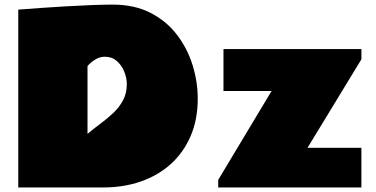

<svg xmlns="http://www.w3.org/2000/svg" viewBox="-20 -822 1648 842"><path d="M60.1 -779.8Q60.1 -779.8 89.4 -782Q118.7 -784.2 166 -787.6Q213.4 -791 269 -794.2Q324.7 -797.4 378.7 -799.6Q432.6 -801.8 474.1 -801.8Q569.8 -801.8 640.1 -765.6Q710.4 -729.5 756.3 -669.2Q802.2 -608.9 824.7 -535.9Q847.2 -462.9 847.2 -389.2Q847.2 -297.4 815.9 -225.1Q784.7 -152.8 728.8 -102.5Q672.9 -52.2 597.4 -26.1Q522 0 434.1 0H60.1ZM363.8 -234.9Q389.6 -256.8 419.4 -278.8Q449.2 -300.8 475.8 -325.7Q502.4 -350.6 519.3 -381.6Q536.1 -412.6 536.1 -453.1Q536.1 -480 524.9 -507.8Q513.7 -535.6 492.4 -554.4Q471.2 -573.2 439.9 -573.2Q417.5 -573.2 397.7 -561Q377.9 -548.8 363.8 -532.2ZM1170.9 -422.9H960V-606.9H1564.9V-562L1328.6 -173.8H1564.9V0H937V-33.2Z"/></svg>

Font: Rammetto One
Style: Regular
Weight: 400
Designer: Vernon Adams
Foundry: Vernon Adams
Version: Version 1.100; ttfautohint (v1.8.4.7-5d5b)